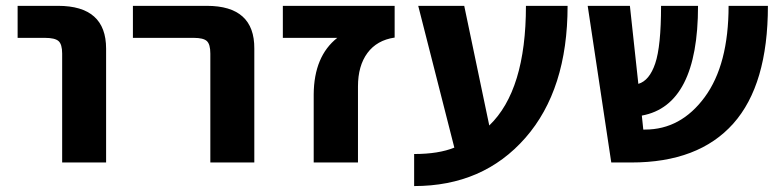

<svg xmlns="http://www.w3.org/2000/svg" viewBox="-20 -543 2620 644"><path d="M39.1 -416V-523.4H174.8Q335.9 -523.4 335.9 -379.9V2H188.5V-363.3Q188.5 -394.5 176.3 -405.3Q164.1 -416 130.9 -416Z M425.8 -416V-523.4H673.8Q834 -523.4 833 -379.9V2H685.5V-363.3Q685.5 -394.5 673.8 -405.3Q662.1 -416 629.9 -416Z M1111.3 -416H928.7V-523.4H1303.7V-417Q1244.1 -408.2 1212.4 -365.2Q1180.7 -322.3 1180.7 -252.9V2H1032.2V-226.6Q1033.2 -354.5 1111.3 -416Z M1621.1 -122.1Q1744.1 -240.2 1744.1 -523.4H1883.8Q1883.8 -242.2 1742.2 -80.6Q1600.6 81.1 1369.1 81.1V-26.4Q1451.2 -26.4 1503.9 -47.9L1382.8 -523.4H1537.1Z M2030.3 2 1951.2 -523.4H2092.8L2121.1 -261.7Q2158.2 -272.5 2177.7 -330.1Q2197.3 -387.7 2197.3 -523.4H2321.3Q2321.3 -189.5 2132.8 -155.3L2137.7 -108.4H2143.6Q2263.7 -108.4 2343.8 -217.3Q2423.8 -326.2 2423.8 -523.4H2555.7Q2555.7 -258.8 2439.5 -128.4Q2323.2 2 2097.7 2Z"/></svg>

Font: Nasu
Style: Bold
Weight: 700
Designer: Ryoko NISHIZUKA (kana &amp; ideographs); Paul D. Hunt (Latin, Greek &amp; Cyrillic); Wenlong ZHANG (bopomofo); Sandoll C
Version: Version 2014.1215